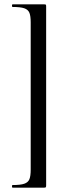

<svg xmlns="http://www.w3.org/2000/svg" viewBox="-20 -745 314 882"><path d="M183 117H38Q35 117 35 111Q35 105 38 105Q74 105 91.5 99Q109 93 115 78.5Q121 64 121 34V-642Q121 -672 115 -686.5Q109 -701 91.5 -707Q74 -713 38 -713Q35 -713 35 -719Q35 -725 38 -725H183Q189 -725 190.5 -723.5Q192 -722 192 -715V106Q192 113 190.5 115Q189 117 183 117Z"/></svg>

Font: Cormorant Upright Medium
Style: Regular
Weight: 500
Designer: Christian Thalmann (Catharsis Fonts)
Foundry: Catharsis Fonts
Version: Version 3.302